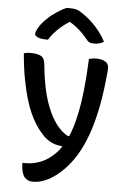

<svg xmlns="http://www.w3.org/2000/svg" viewBox="-65 -862 730 1108"><g transform="rotate(5 300.0 -308.0)"><path d="M470 -540Q506 -540 526.5 -526Q547 -512 543 -476Q533 -357 514.5 -264Q496 -171 470.5 -100.5Q445 -30 413 22Q381 74 343 112Q315 140 286 159.5Q257 179 228 189.5Q199 200 168 200Q161 200 154.5 199Q148 198 142.5 196Q137 194 132 190.5Q127 187 122 182Q112 172 105.5 150Q99 128 99 100V97H105Q109 97 112.5 97Q116 97 120 97Q163 97 206 79.5Q249 62 286 25Q308 3 328.5 -30Q349 -63 365.5 -108.5Q382 -154 395 -215.5Q408 -277 416.5 -356Q425 -435 429 -534Q435 -535 440.5 -536.5Q446 -538 451 -538.5Q456 -539 460.5 -539.5Q465 -540 470 -540ZM93 -539Q131 -539 151.5 -527.5Q172 -516 175 -481Q181 -417 191.5 -362.5Q202 -308 217.5 -262.5Q233 -217 252.5 -181.5Q272 -146 295.5 -120.5Q319 -95 347 -80H380L356 -17H349Q315 -17 287.5 -23.5Q260 -30 237.5 -45Q215 -60 194 -85Q176 -106 159.5 -131.5Q143 -157 127 -192.5Q111 -228 97 -276Q83 -324 71 -387.5Q59 -451 52 -534Q58 -535 63 -536.5Q68 -538 73 -538.5Q78 -539 83 -539Q88 -539 93 -539ZM275 -816Q281 -816 286 -816Q291 -816 299 -816Q318 -816 334 -811.5Q350 -807 377 -787Q394 -775 411.5 -760Q429 -745 446 -726.5Q463 -708 478.5 -686.5Q494 -665 507 -640Q494 -632 480 -628.5Q466 -625 448 -625Q431 -625 421 -631Q411 -637 396 -657Q376 -681 350 -703Q324 -725 277 -751L333 -737H267L322 -752Q268 -719 235 -687Q202 -655 184 -624H178Q154 -624 138.5 -627.5Q123 -631 115 -637.5Q107 -644 107 -651Q107 -659 113 -672.5Q119 -686 132 -705Q145 -722 161.5 -738.5Q178 -755 197.5 -769.5Q217 -784 236.5 -796Q256 -808 275 -816Z"/></g></svg>

Font: Recursive Casual Medium
Style: Regular
Weight: 500
Version: Version 1.047